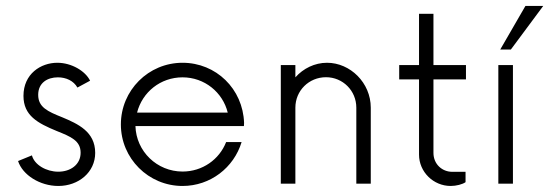

<svg xmlns="http://www.w3.org/2000/svg" viewBox="-20 -615 1839 643"><path d="M175.3 7.8C243.2 7.8 298.8 -38.1 298.8 -103C298.8 -174.3 240.7 -200.2 188.5 -222.2C139.6 -241.7 107.9 -255.9 107.9 -297.4C107.9 -337.9 139.2 -356 173.8 -356C201.7 -356 226.6 -344.2 239.3 -321.8L281.7 -344.7C266.1 -377 219.7 -404.8 171.9 -404.8C116.7 -404.8 58.6 -367.7 58.6 -293.9C58.6 -228 106 -202.6 169.9 -176.3C217.8 -157.2 250 -143.6 250 -103.5C250 -63.5 215.8 -40 175.3 -40C134.8 -40 95.2 -63 86.9 -94.7L40.5 -75.7C55.7 -28.8 113.8 7.8 175.3 7.8Z M797.4 -203.6C793.5 -317.4 703.6 -404.8 591.3 -404.8C477.1 -404.8 384.8 -312.5 384.8 -198.2C384.8 -84.5 477.1 7.8 591.3 7.8C684.6 7.8 763.2 -53.7 789.1 -139.2H737.3C714.4 -80.6 657.7 -40.5 591.3 -40.5C505.9 -40.5 436 -107.9 433.6 -192.9H796.9ZM591.3 -356C665 -356 726.1 -305.7 742.7 -237.8H439C456.5 -306.6 517.6 -356 591.3 -356Z M1075.2 -404.8C1033.7 -404.8 995.6 -385.7 969.2 -356V-397H920.4V0H969.2V-254.4C969.2 -311.5 1014.6 -356.4 1071.8 -356.4C1127.9 -356.4 1173.3 -311.5 1173.3 -254.4V0H1221.7V-254.4C1221.7 -337.9 1152.8 -404.8 1075.2 -404.8Z M1540.5 -349.1V-397H1431.6V-568.8H1383.3V-397H1316.9V-349.1H1383.3V-97.2C1383.3 -39.1 1431.6 7.8 1489.3 7.8C1507.8 7.8 1528.8 2.4 1539.1 -4.9V-39.6H1494.6C1460.4 -39.6 1431.6 -65.4 1431.6 -103V-349.1Z M1655.3 -449.2H1690.9L1799.3 -595.2H1739.7ZM1648.9 0H1697.8V-397H1648.9Z"/></svg>

Font: Now Light
Style: Regular
Weight: 300
Designer: Alfredo Marco Pradil
Foundry: Alfredo Marco Pradil
Version: Version 1.200;hotconv 1.0.109;makeotfexe 2.5.65596